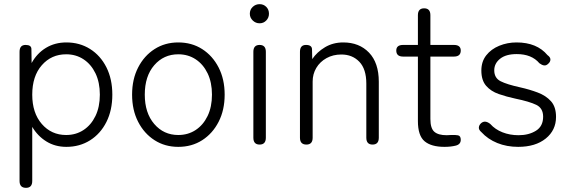

<svg xmlns="http://www.w3.org/2000/svg" viewBox="-20 -695 2731 923"><path d="M105 208Q74 208 74 175V-446Q74 -479 103 -479Q131 -479 131 -459L132 -392Q158 -439 201 -465Q244 -491 299 -491Q363 -491 413 -459.5Q463 -428 491.5 -371.5Q520 -315 520 -240Q520 -165 491.5 -108.5Q463 -52 413 -20.5Q363 11 299 11Q245 11 203 -15Q161 -41 135 -85V175Q135 208 105 208ZM298 -46Q345 -46 381.5 -70Q418 -94 439 -137.5Q460 -181 460 -240Q460 -299 439 -342.5Q418 -386 381.5 -410Q345 -434 298 -434Q227 -434 181 -381.5Q135 -329 135 -240Q135 -152 181 -99Q227 -46 298 -46Z M837 11Q773 11 723 -21Q673 -53 644 -109.5Q615 -166 615 -240Q615 -314 644 -370.5Q673 -427 723 -459Q773 -491 837 -491Q902 -491 952 -459Q1002 -427 1031 -370.5Q1060 -314 1060 -240Q1060 -166 1031 -109.5Q1002 -53 952 -21Q902 11 837 11ZM837 -46Q884 -46 920.5 -70Q957 -94 978 -137.5Q999 -181 999 -240Q999 -299 978 -342.5Q957 -386 920.5 -410Q884 -434 837 -434Q767 -434 721.5 -381.5Q676 -329 676 -240Q676 -152 721.5 -99Q767 -46 837 -46Z M1228 0Q1198 0 1198 -33V-446Q1198 -479 1228 -479Q1258 -479 1258 -446V-33Q1258 0 1228 0ZM1228 -583Q1209 -583 1195 -596.5Q1181 -610 1181 -629Q1181 -649 1195 -662Q1209 -675 1228 -675Q1247 -675 1260 -662Q1273 -649 1273 -629Q1273 -610 1260 -596.5Q1247 -583 1228 -583Z M1453 0Q1422 0 1422 -33V-446Q1422 -479 1451 -479Q1480 -479 1480 -457L1481 -411Q1504 -445 1542.5 -468Q1581 -491 1630 -491Q1707 -491 1754 -442Q1801 -393 1801 -302V-33Q1801 0 1771 0Q1741 0 1741 -33V-293Q1741 -363 1707.5 -398Q1674 -433 1621 -433Q1581 -433 1549.5 -415.5Q1518 -398 1500.5 -368.5Q1483 -339 1483 -303V-33Q1483 0 1453 0Z M2117 11Q2053 11 2021 -16Q1989 -43 1989 -113V-423H1918Q1885 -423 1885 -452Q1885 -479 1918 -479H1989V-622Q1989 -655 2019 -655Q2049 -655 2049 -622V-479H2162Q2195 -479 2195 -452Q2195 -423 2162 -423H2049V-123Q2049 -78 2068 -61.5Q2087 -45 2127 -45Q2132 -45 2137.5 -45.5Q2143 -46 2148 -46Q2168 -47 2181.5 -44.5Q2195 -42 2195 -23Q2195 -1 2171 5Q2147 11 2117 11Z M2471 11Q2416 11 2370.5 -7.5Q2325 -26 2294 -60Q2281 -71 2282 -82.5Q2283 -94 2293 -103Q2312 -119 2337 -99Q2360 -73 2395.5 -59Q2431 -45 2473 -45Q2522 -45 2556.5 -66.5Q2591 -88 2591 -134Q2591 -175 2558 -191Q2525 -207 2457 -221Q2415 -230 2377.5 -243Q2340 -256 2317 -282.5Q2294 -309 2294 -356Q2294 -399 2317.5 -429Q2341 -459 2380 -475Q2419 -491 2463 -491Q2561 -491 2612 -430Q2626 -420 2626 -409Q2626 -398 2616 -389Q2606 -379 2595.5 -380.5Q2585 -382 2573 -391Q2536 -435 2464 -435Q2412 -435 2384 -412.5Q2356 -390 2356 -357Q2356 -320 2386.5 -304.5Q2417 -289 2481 -275Q2526 -265 2565.5 -250Q2605 -235 2629 -208Q2653 -181 2653 -133Q2653 -69 2603.5 -29Q2554 11 2471 11Z"/></svg>

Font: Zen Maru Gothic
Style: Regular
Weight: 400
Designer: Yoshimichi Ohira
Foundry: Positype
Version: Version 1.002